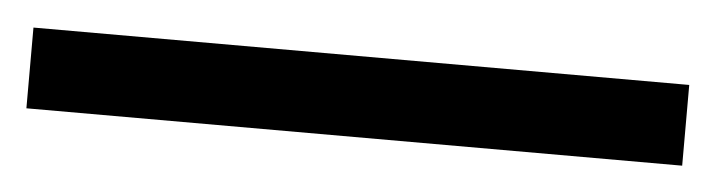

<svg xmlns="http://www.w3.org/2000/svg" viewBox="-23 25 575 154"><g transform="rotate(5 264.0 102.5)"><path d="M528 70V135H0V70Z"/></g></svg>

Font: Electrolize
Style: Regular
Weight: 400
Designer: Valery Zaveryaev
Foundry: Cyreal (www.cyreal.org)
Version: Version 1.002